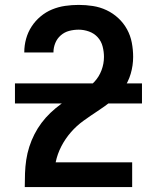

<svg xmlns="http://www.w3.org/2000/svg" viewBox="-20 -763 640 783"><path d="M81 0V-1Q81 -29 82 -56.5Q83 -84 87 -111Q91 -138 99.5 -164.5Q108 -191 120.5 -215.5Q133 -240 149.5 -262Q166 -284 186 -303Q206 -322 228.5 -338.5Q251 -355 275 -368.5Q299 -382 323 -396Q347 -410 365.5 -430Q384 -450 394 -476.5Q404 -503 404 -531Q404 -552 398.5 -573.5Q393 -595 378.5 -611Q364 -627 343 -634.5Q322 -642 301 -642Q281 -642 262 -637Q243 -632 228 -619Q213 -606 205.5 -587.5Q198 -569 198 -550Q198 -549 198 -549Q198 -549 198 -549H79Q79 -549 79 -549.5Q79 -550 79 -550Q79 -578 86.5 -605Q94 -632 109 -655Q124 -678 145.5 -696Q167 -714 192.5 -724.5Q218 -735 245.5 -739Q273 -743 301 -743Q330 -743 359 -738.5Q388 -734 414.5 -721.5Q441 -709 462.5 -689Q484 -669 498 -643.5Q512 -618 517.5 -589Q523 -560 523 -531Q523 -496 513 -462Q503 -428 482.5 -400Q462 -372 434.5 -350.5Q407 -329 378 -310Q349 -291 320.5 -270.5Q292 -250 269 -223.5Q246 -197 230 -166Q214 -135 207 -101H519V0ZM559 -341H41V-423H559Z"/></svg>

Font: Iosevka Curly Extended
Style: Bold
Weight: 700
Width: 7
Monospace: yes
Designer: Belleve Invis
Foundry: Belleve Invis
Version: Version 11.1.0; ttfautohint (v1.8.3)